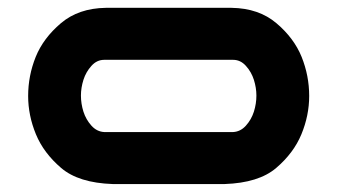

<svg xmlns="http://www.w3.org/2000/svg" viewBox="-20 -465 849 483"><path d="M263.7 -2Q177.7 -4.9 133.8 -42.5Q89.8 -80.1 70.3 -127.4Q50.8 -174.8 50.8 -223.6Q50.8 -274.4 69.8 -321.8Q88.9 -369.1 133.3 -406.7Q177.7 -444.3 246.1 -445.3H562.5Q630.9 -444.3 675.3 -406.7Q719.7 -369.1 738.8 -321.8Q757.8 -274.4 757.8 -223.6Q757.8 -174.8 738.3 -127.4Q718.8 -80.1 674.8 -42.5Q630.9 -4.9 544.9 -2ZM242.2 -314.5Q223.6 -314.5 210 -299.3Q196.3 -284.2 189.9 -264.2Q183.6 -244.1 183.6 -224.6Q183.6 -204.1 189.9 -184.1Q196.3 -164.1 210 -148.9Q223.6 -133.8 242.2 -132.8H566.4Q585 -133.8 598.6 -148.9Q612.3 -164.1 618.7 -184.1Q625 -204.1 625 -224.6Q625 -244.1 618.7 -264.2Q612.3 -284.2 598.6 -299.3Q585 -314.5 566.4 -314.5Z"/></svg>

Font: Nico Moji
Style: Regular
Weight: 400
Version: Version 1.02